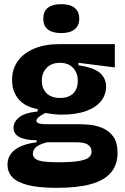

<svg xmlns="http://www.w3.org/2000/svg" viewBox="-20 -739 603 923"><path d="M254 164Q166 164 113.5 150.5Q61 137 38.5 112Q16 87 16 53Q16 9 51 -18.5Q86 -46 156 -55V-65Q102 -65 73.5 -80Q45 -95 45 -125Q45 -153 72 -175Q99 -197 161 -203V-215Q103 -224 70.5 -261Q38 -298 38 -355Q38 -406 65 -444.5Q92 -483 143.5 -505Q195 -527 269 -527H532V-415L357 -437V-425Q432 -414 461 -388Q490 -362 490 -323Q490 -284 466 -253.5Q442 -223 394.5 -205.5Q347 -188 276 -188Q258 -188 239 -190Q220 -192 198 -196Q176 -185 165.5 -175.5Q155 -166 155 -158Q155 -152 161 -148.5Q167 -145 177 -143.5Q187 -142 200 -142H356Q376 -142 407.5 -139.5Q439 -137 470.5 -124.5Q502 -112 523.5 -84Q545 -56 545 -4Q545 53 513.5 90.5Q482 128 417.5 146Q353 164 254 164ZM258 41Q325 41 359.5 35Q394 29 407 18Q420 7 420 -9Q420 -26 411 -36Q402 -46 388.5 -50Q375 -54 361 -54.5Q347 -55 337 -55H206Q168 -45 153 -31.5Q138 -18 138 -1Q138 17 152.5 26Q167 35 193.5 38Q220 41 258 41ZM269 -268Q310 -268 332 -290Q354 -312 354 -350Q354 -389 331 -413Q308 -437 268 -437Q228 -437 204.5 -413Q181 -389 181 -351Q181 -326 191.5 -307Q202 -288 221.5 -278Q241 -268 269 -268ZM274 -580Q232 -580 210 -597.5Q188 -615 188 -649Q188 -684 210 -701.5Q232 -719 274 -719Q317 -719 339 -701Q361 -683 361 -649Q361 -616 339 -598Q317 -580 274 -580Z"/></svg>

Font: Bricolage Grotesque 72pt
Style: Bold
Weight: 700
Designer: Mathieu Triay
Foundry: Atelier Triay
Version: Version 1.001;gftools[0.9.33.dev8+g029e19f]